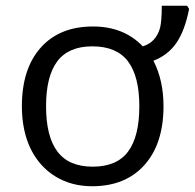

<svg xmlns="http://www.w3.org/2000/svg" viewBox="-20 -637 677 667"><path d="M513 -426Q563 -445 592.5 -487.5Q622 -530 637 -606L630 -617H542Q542 -564 536 -540Q522 -490 476 -476Q410 -545 303 -545Q187 -545 121.5 -471.5Q56 -398 56 -268Q56 -184 86 -121Q117 -58 172.5 -24Q228 10 300 10Q416 10 482 -64Q548 -138 548 -268Q548 -358 513 -426ZM301 -476Q385 -476 424.5 -424Q464 -372 464 -268Q464 -163 425 -110.5Q386 -58 302 -58Q219 -58 179.5 -110.5Q140 -163 140 -268Q140 -372 179 -424Q218 -476 301 -476Z"/></svg>

Font: OpenSansMMV
Style: Regular
Weight: 400
Designer: Steve Matteson
Foundry: Ascender Corporation
Version: Version 4.000